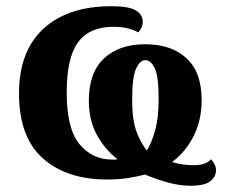

<svg xmlns="http://www.w3.org/2000/svg" viewBox="-20 -566 734 616"><path d="M592 30Q557 30 520.5 20Q484 10 445 -6Q423 0 392 5Q361 10 324 10Q194 10 117.5 -58Q41 -126 41 -266Q41 -402 119.5 -474Q198 -546 337 -546Q394 -546 416 -532.5Q438 -519 438 -496Q438 -486 433.5 -476.5Q429 -467 423 -462Q413 -469 392 -474.5Q371 -480 344 -480Q267 -480 230.5 -430.5Q194 -381 194 -269Q194 -153 235 -103.5Q276 -54 340 -54Q343 -54 348.5 -54Q354 -54 357 -55Q315 -88 290 -134.5Q265 -181 265 -243Q265 -333 313.5 -378.5Q362 -424 446 -424Q530 -424 578.5 -379Q627 -334 627 -245Q627 -181 601.5 -130Q576 -79 532 -46Q566 -36 602 -36Q640 -36 657 -55Q663 -49 668 -39.5Q673 -30 673 -20Q673 1 654.5 15.5Q636 30 592 30ZM451 -83Q466 -106 477.5 -147Q489 -188 489 -249Q489 -321 476.5 -347Q464 -373 446 -373Q429 -373 416.5 -345.5Q404 -318 404 -246Q404 -182 417.5 -145Q431 -108 451 -83Z"/></svg>

Font: Noto Serif SemiCondensed ExtraBold
Style: Regular
Weight: 800
Width: 4
Designer: Monotype Design Team
Foundry: Monotype Imaging Inc.
Version: Version 2.015